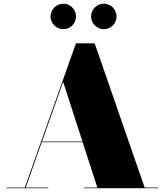

<svg xmlns="http://www.w3.org/2000/svg" viewBox="-20 -994 870 1014"><path d="M461 -907C461 -870 491.5 -840 528.5 -840C565.5 -840 595.5 -870 595.5 -907C595.5 -944 565.5 -974.5 528.5 -974.5C491.5 -974.5 461 -944 461 -907ZM247 -907C247 -870 277.5 -840 314.5 -840C351.5 -840 381.5 -870 381.5 -907C381.5 -944 351.5 -974.5 314.5 -974.5C277.5 -974.5 247 -944 247 -907ZM15 -3.5V0H235V-3.5H116L200.5 -243H416.5L494 -3.5H424V0H815V-3.5H744L480 -765H381L111 -3.5ZM313.5 -562 415.5 -246.5H202Z"/></svg>

Font: Bodoni* 48pt Fatface
Style: Regular
Weight: 900
Version: Version 2.3